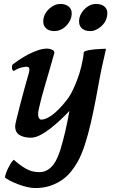

<svg xmlns="http://www.w3.org/2000/svg" viewBox="-20 -689 572 976"><path d="M286 75Q292 55 299 30Q306 5 312 -22Q318 -49 323.5 -75.5Q329 -102 333 -125Q313 -104 288 -80.5Q263 -57 237 -36.5Q211 -16 185 -2.5Q159 11 137 11Q102 11 79.5 -2.5Q57 -16 57 -48Q57 -54 64 -83.5Q71 -113 81.5 -153.5Q92 -194 104.5 -239.5Q117 -285 128 -323Q133 -348 120 -349Q109 -351 89.5 -346Q70 -341 50 -328Q42 -332 41 -342Q40 -352 43 -360Q57 -371 78.5 -385.5Q100 -400 124 -412.5Q148 -425 173 -433.5Q198 -442 220 -442Q233 -442 245.5 -436Q258 -430 256 -419Q232 -333 210 -259.5Q188 -186 177 -134Q171 -107 176 -94Q181 -81 189 -81Q205 -81 224 -91Q243 -101 261.5 -117.5Q280 -134 297.5 -154Q315 -174 330 -195Q342 -213 354.5 -240.5Q367 -268 375 -291Q379 -301 384 -317Q389 -333 393.5 -352Q398 -371 401.5 -390Q405 -409 406 -425Q415 -431 431.5 -434Q448 -437 465.5 -438.5Q483 -440 498 -440.5Q513 -441 519 -441Q513 -412 504.5 -376.5Q496 -341 490 -309Q479 -248 467 -185Q455 -122 441.5 -63.5Q428 -5 411.5 46Q395 97 375 133Q360 160 340 184.5Q320 209 293.5 227Q267 245 233.5 256Q200 267 160 267Q138 267 114.5 261Q91 255 69 246.5Q47 238 30 229Q13 220 5 213Q6 205 10 193Q14 181 20 168.5Q26 156 33.5 143.5Q41 131 50 123Q79 149 110 167.5Q141 186 179 186Q203 186 220.5 175.5Q238 165 250.5 149Q263 133 271.5 113Q280 93 286 75ZM202 -599Q205 -612 213.5 -625Q222 -638 233.5 -647.5Q245 -657 258.5 -663Q272 -669 287 -669Q318 -669 334 -651Q350 -633 342 -601Q335 -574 311 -552.5Q287 -531 256 -531Q225 -531 210 -549.5Q195 -568 202 -599ZM384 -599Q391 -626 415 -647.5Q439 -669 468 -669Q500 -669 515.5 -651Q531 -633 523 -601Q520 -587 511.5 -574.5Q503 -562 491.5 -552.5Q480 -543 466.5 -537Q453 -531 438 -531Q407 -531 392 -549.5Q377 -568 384 -599Z"/></svg>

Font: Lusitana
Style: Bold Italic
Weight: 700
Designer: Ana Paula Megda
Foundry: Ana Paula Megda
Version: Version 1.000; ttfautohint (v1.1) -l 8 -r 50 -G 200 -x 14 -D